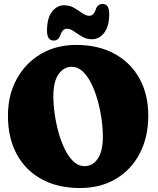

<svg xmlns="http://www.w3.org/2000/svg" viewBox="-20 -936 796 966"><path d="M363 -710Q474.5 -710 556 -665.5Q637.5 -621 681.8 -541Q726 -461 726 -355Q726 -246 683 -163.8Q640 -81.5 562.8 -35.8Q485.5 10 382.5 10Q271.5 10 190 -34.2Q108.5 -78.5 64.2 -160.2Q20 -242 20 -354Q20 -458 64 -538.2Q108 -618.5 185.2 -664.2Q262.5 -710 363 -710ZM497.5 -247Q497.5 -289.5 490.8 -337.5Q484 -385.5 471 -432Q458 -478.5 439 -516.5Q420 -554.5 395.5 -577.2Q371 -600 341 -600Q300 -600 274.2 -562.2Q248.5 -524.5 248.5 -453Q248.5 -410.5 255.2 -362.5Q262 -314.5 275 -268Q288 -221.5 307 -183.5Q326 -145.5 350.5 -122.8Q375 -100 405 -100Q446.5 -100 472 -137.8Q497.5 -175.5 497.5 -247ZM443 -738.5Q415 -738.5 392.8 -751.8Q370.5 -765 352 -778.2Q333.5 -791.5 317 -791.5Q294 -791.5 282.5 -756.5Q273.5 -732 249.5 -732Q216.5 -732 216.5 -782Q216.5 -844.5 241.5 -877Q266.5 -909.5 302.5 -909.5Q331 -909.5 353.2 -896.2Q375.5 -883 394 -869.8Q412.5 -856.5 429 -856.5Q452.5 -856.5 463 -892Q472.5 -916 496.5 -916Q529.5 -916 529.5 -866Q529.5 -803.5 504.2 -771Q479 -738.5 443 -738.5Z"/></svg>

Font: Fraunces 144pt SuperSoft Black
Style: Regular
Weight: 900
Version: Version 1.000;[b76b70a41]